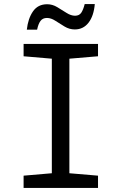

<svg xmlns="http://www.w3.org/2000/svg" viewBox="-20 -932 603 952"><path d="M97 0V-61L237 -73V-641L97 -653V-714H466V-653L324 -641V-73L466 -61V0ZM113 -785Q119 -840 143.5 -875.5Q168 -911 214 -911Q240 -911 264 -896.5Q288 -882 310 -868Q332 -854 352 -854Q373 -854 383 -869Q393 -884 400 -912H450Q445 -853 419 -819.5Q393 -786 351 -786Q324 -786 300 -800.5Q276 -815 254.5 -829Q233 -843 213 -843Q192 -843 181 -828.5Q170 -814 164 -785Z"/></svg>

Font: Noto Sans Mono SemiCondensed
Style: Regular
Weight: 400
Width: 4
Designer: Monotype Design Team
Foundry: Monotype Imaging Inc.
Version: Version 2.014